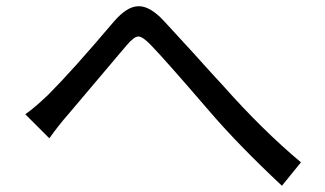

<svg xmlns="http://www.w3.org/2000/svg" viewBox="-20 -643 1040 615"><path d="M61 -277Q90 -297 135 -340Q211 -416 344 -573Q386 -622 422 -623Q459 -625 504 -577L595 -478Q665 -400 696 -367Q821 -226 944 -123L883 -48Q742 -180 648 -290Q513 -447 464 -498Q436 -527 423 -526Q409 -526 384 -496L197 -275Q168 -242 138 -200Z"/></svg>

Font: 思源黑体R
Style: Regular
Weight: 400
Designer: Ryoko NISHIZUKA  (kana & ideographs); Paul D. Hunt (Latin, Greek & Cyrillic); Wenlong ZHANG  (bopomofo); Sandoll Communi
Foundry: Adobe Systems Incorporated
Version: Version 1.00 June 24, 2014, initial release